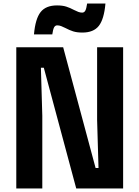

<svg xmlns="http://www.w3.org/2000/svg" viewBox="-20 -1068 790 1088"><path d="M72.3 -800H338L521.7 -116H538.2L530.3 -388V-800H677.7V0H412L228.3 -684H211.8L219.7 -412V0H72.3ZM303 -1037.3Q334 -1037.3 355.5 -1030.5Q377 -1023.6 399.3 -1011.6Q413.1 -1004.5 423.9 -1000.5Q434.7 -996.5 445.7 -996.5Q457.4 -996.5 463.6 -1008Q469.7 -1019.5 473.7 -1047.9H577.5Q569.8 -959.4 540 -921.4Q510.2 -883.5 447 -883.5Q416 -883.5 394.5 -890.3Q373 -897.2 350.7 -909.2Q336.9 -916.3 326.1 -920.3Q315.3 -924.3 304.3 -924.3Q292.6 -924.3 286.4 -912.8Q280.3 -901.3 276.3 -872.9H172.5Q180.2 -961.4 210 -999.4Q239.8 -1037.3 303 -1037.3Z"/></svg>

Font: Martian Mono VF sWd Rg
Style: Regular
Weight: 400
Width: 6
Monospace: yes
Designer: Roman Shamin
Foundry: Evil Martians
Version: Version 1.100